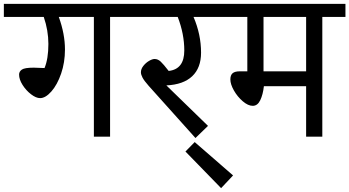

<svg xmlns="http://www.w3.org/2000/svg" viewBox="-40 -709 1812 996"><path d="M651 -621H531V0H447V-621H265Q297 -533 297 -452Q297 -385 277 -327Q257 -269 226.5 -234.5Q196 -200 168 -200Q147 -200 121 -220Q95 -240 77 -268.5Q59 -297 59 -322Q59 -338 73.5 -348Q88 -358 135 -358Q145 -358 191 -356Q211 -404 211 -481Q211 -551 187 -621H-20V-689H651Z M1121 -621H964Q1003 -530 1003 -436Q1003 -357 957 -313.5Q911 -270 823 -266L1039 -56L974 7L731 -264Q708 -290 699.5 -306Q691 -322 691 -334Q691 -351 703.5 -367Q716 -383 733 -393Q750 -403 762 -403Q779 -403 793.5 -389.5Q808 -376 835 -341Q916 -350 916 -447Q916 -533 882 -621H611V-689H1121Z M922 77 970 28 1169 201 1107 267Z M1752 -621H1632V0H1548V-262H1329Q1324 -218 1310 -189Q1296 -160 1271 -160Q1247 -160 1219.5 -183.5Q1192 -207 1173.5 -239.5Q1155 -272 1155 -297Q1155 -319 1166.5 -329Q1178 -339 1204 -339H1243V-621H1081V-689H1752ZM1548 -621H1327V-339H1548Z"/></svg>

Font: FiraGO
Style: Regular
Weight: 400
Designer: bBox Type
Foundry: bBox Type GmbH
Version: Version 1.001;April 20, 2020;FontCreator 12.0.0.2555 64-bit